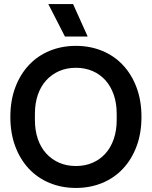

<svg xmlns="http://www.w3.org/2000/svg" viewBox="-20 -916 748 946"><path d="M354 10Q284 10 224.5 -14.5Q165 -39 122 -85Q79 -131 55 -195.5Q31 -260 31 -340Q31 -420 55 -484.5Q79 -549 122 -595Q165 -641 224.5 -665.5Q284 -690 354 -690Q424 -690 483.5 -665.5Q543 -641 586 -595Q629 -549 653 -484.5Q677 -420 677 -340Q677 -260 653 -195.5Q629 -131 586 -85Q543 -39 483.5 -14.5Q424 10 354 10ZM152 -325Q152 -273 166.5 -231Q181 -189 208 -159.5Q235 -130 272 -114Q309 -98 354 -98Q399 -98 436 -114Q473 -130 499.5 -159.5Q526 -189 540.5 -231Q555 -273 555 -325V-355Q555 -407 540.5 -449Q526 -491 499.5 -520.5Q473 -550 436 -566Q399 -582 354 -582Q309 -582 272 -566Q235 -550 208 -520.5Q181 -491 166.5 -449Q152 -407 152 -355ZM340 -896 412 -736H300L218 -896Z"/></svg>

Font: CyStack Display SemiBold
Style: Regular
Weight: 600
Designer: Weizhong Zhang
Foundry: 本地遙控
Version: Version 1.000;Glyphs 3.1.2 (3151)